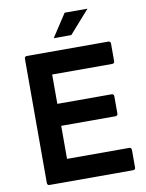

<svg xmlns="http://www.w3.org/2000/svg" viewBox="-100 -1006 819 1076"><g transform="rotate(-10 310.0 -468.0)"><path d="M569 0H93Q81 0 80 -13V-721Q80 -733 93 -734H557Q569 -734 570 -721V-620Q570 -608 557 -607H215V-440H524Q536 -440 537 -427V-328Q537 -316 524 -315H215V-127H569Q581 -127 582 -114V-13Q582 -1 569 0ZM359 -806H259L344 -936H474Z"/></g></svg>

Font: YamahaIndonesia935. App
Style: Bold
Weight: 700
Designer: Dalton Maag Ltd
Foundry: Dalton Maag Ltd
Version: Version 1.002; January 01, 2024; Regular/Italic